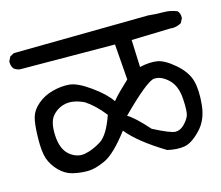

<svg xmlns="http://www.w3.org/2000/svg" viewBox="-80 -654 765 664"><g transform="rotate(-15 302.5 -322.0)"><path d="M443.4 -90.8Q351.6 -146.5 312.5 -195.3Q259.8 -126 223.1 -108.9Q186.5 -91.8 159.2 -91.8Q131.8 -91.8 106 -98.1Q80.1 -104.5 59.6 -125.5Q39.1 -146.5 30.3 -171.4Q21.5 -196.3 22.5 -246.6Q23.4 -296.9 30.3 -320.3Q37.1 -343.8 60.1 -363.3Q83 -382.8 114.3 -391.1Q145.5 -399.4 174.3 -397Q203.1 -394.5 248 -362.3Q293 -330.1 312.5 -300.8Q325.2 -316.4 341.3 -332Q357.4 -347.7 373 -362.3L363.3 -490.2L23.4 -492.2Q11.7 -494.1 2.9 -501Q-5.9 -511.7 -4.9 -528.3L2.9 -543.9L17.6 -551.8L500 -557.6Q525.4 -554.7 552.7 -554.7Q580.1 -554.7 602.5 -544.9Q611.3 -535.2 610.4 -518.6L602.5 -502.9Q584 -491.2 560.5 -494.1L422.9 -490.2L426.8 -392.6Q461.9 -400.4 488.3 -396.5Q514.6 -392.6 550.3 -361.8Q585.9 -331.1 595.2 -296.9Q604.5 -262.7 599.1 -210Q593.8 -157.2 562 -124.5Q530.3 -91.8 504.4 -87.4Q478.5 -83 443.4 -90.8ZM410.2 -175.8Q470.7 -144.5 487.8 -144.5Q504.9 -144.5 519 -158.7Q533.2 -172.9 539.1 -187Q544.9 -201.2 542 -248Q539.1 -294.9 513.7 -318.8Q488.3 -342.8 462.9 -340.8Q437.5 -338.9 339.8 -241.2Q364.3 -227.5 410.2 -175.8ZM210.9 -324.2Q172.9 -341.8 145 -336.4Q117.2 -331.1 98.1 -309.6Q79.1 -288.1 82 -238.3Q85 -188.5 111.3 -167.5Q137.7 -146.5 166.5 -152.3Q195.3 -158.2 224.1 -176.3Q252.9 -194.3 276.4 -261.7Q244.1 -302.7 210.9 -324.2Z"/></g></svg>

Font: JasonHandwriting4
Style: Regular
Weight: 400
Version: Version 1.01.21